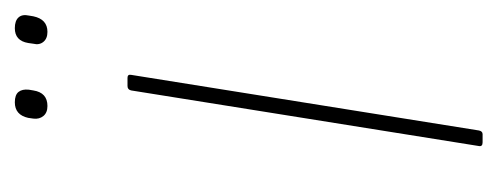

<svg xmlns="http://www.w3.org/2000/svg" viewBox="-226 -445 671 259"><g transform="rotate(-90 109.5 -315.5)"><path d="M47 0Q41 0 42 -5L117 -474Q118 -479 123 -479H134Q139 -479 138 -474L63 -5Q62 0 58 0ZM196 -587Q187 -587 182.5 -592.5Q178 -598 180 -606L181 -613Q184 -631 201 -631Q211 -631 215.5 -626Q220 -621 218 -612L217 -606Q213 -587 196 -587ZM96 -587Q87 -587 82.5 -592.5Q78 -598 79 -606L80 -613Q84 -631 101 -631Q111 -631 115 -626Q119 -621 118 -612L117 -606Q114 -587 96 -587Z"/></g></svg>

Font: Sofia Sans Condensed Thin
Style: Italic
Weight: 250
Italic angle: -9°
Version: Version 4.100